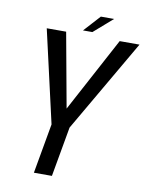

<svg xmlns="http://www.w3.org/2000/svg" viewBox="-86 -834 692 897"><g transform="rotate(10 260.0 -386.0)"><path d="M137.5 0 179.5 -236.5 79.5 -675H171.5L236 -321.5L425.5 -675H519.5L265 -236.5L223 0ZM248 -694.5 319 -772.5H382L292.5 -694.5Z"/></g></svg>

Font: Anybody
Style: Italic
Weight: 400
Italic angle: -10°
Designer: Tyler Finck
Foundry: Etcetera Type Company
Version: Version 1.010; ttfautohint (v1.8.3) -l 8 -r 50 -G 200 -x 14 